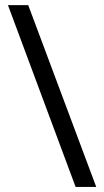

<svg xmlns="http://www.w3.org/2000/svg" viewBox="-20 -734 407 754"><path d="M90.8 -713.9 357.9 0H276.9L11.2 -713.9Z"/></svg>

Font: f04293028
Style: Regular
Weight: 400
Foundry: Ascender Corporation
Version: Version 1.10